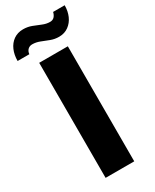

<svg xmlns="http://www.w3.org/2000/svg" viewBox="-250 -936 802 993"><g transform="rotate(-30 150.5 -439.5)"><path d="M65 0V-687H236V0ZM-27 -751Q-27 -787 -14.5 -816Q-2 -845 22 -862Q46 -879 79 -879Q106 -879 129.5 -870Q153 -861 175.5 -851.5Q198 -842 220 -842Q236 -842 245.5 -852Q255 -862 259 -879H328Q328 -844 315.5 -815.5Q303 -787 279 -769.5Q255 -752 222 -752Q196 -752 172.5 -761Q149 -770 126.5 -779Q104 -788 81 -788Q66 -788 55.5 -778.5Q45 -769 43 -751Z"/></g></svg>

Font: Archivo SemiCondensed ExtraBold
Style: Regular
Weight: 800
Width: 4
Designer: Hector Gatti
Foundry: Omnibus-Type
Version: Version 2.001